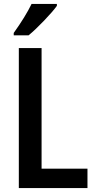

<svg xmlns="http://www.w3.org/2000/svg" viewBox="-20 -959 487 979"><path d="M76 -714H192V-99H426V0H76ZM270 -929Q249 -900 204.5 -853.5Q160 -807 126 -779H50V-791Q110 -875 141 -939H270Z"/></svg>

Font: Noto Sans Display Medium Narrow
Style: Regular
Weight: 500
Width: 4
Designer: Monotype Design team
Foundry: Monotype Imaging Inc.
Version: Version 1.000